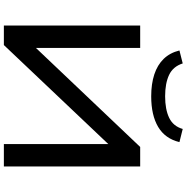

<svg xmlns="http://www.w3.org/2000/svg" viewBox="-6 -959 965 993"><g transform="rotate(90 476.5 -462.5)"><path d="M112 0V-705H228V-148H211L740 -705H841V0H725V-558H742L213 0ZM478 -762Q414 -762 365 -778Q316 -794 284.5 -826.5Q253 -859 241 -908L308 -925Q324 -875 367.5 -854.5Q411 -834 478 -834Q546 -834 589.5 -855Q633 -876 647 -925L715 -908Q697 -834 636.5 -798Q576 -762 478 -762Z"/></g></svg>

Font: Nunito Sans 10pt Expanded SemiBold
Style: Regular
Weight: 600
Width: 7
Designer: Vernon Adams
Foundry: Vernon Adams
Version: Version 3.101;gftools[0.9.27]